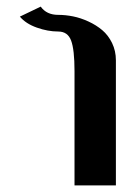

<svg xmlns="http://www.w3.org/2000/svg" viewBox="-20 -560 420 580"><path d="M155.8 -464.8Q124.5 -464.8 91.3 -476.6Q58.1 -488.3 40 -509.8L103 -540Q120.6 -515.1 155.8 -515.1Q177.7 -515.1 200.7 -510.5Q223.6 -505.9 247.1 -495.1Q270.5 -484.4 288.8 -469Q307.1 -453.6 318.6 -429.9Q330.1 -406.2 330.1 -377.9V0H205.1V-345.2Q205.1 -410.2 194.8 -437.5Q184.6 -464.8 155.8 -464.8Z"/></svg>

Font: Pfennig
Style: Bold
Weight: 700
Version: Version 20120410 ; ttfautohint (v0.8)